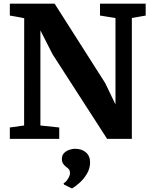

<svg xmlns="http://www.w3.org/2000/svg" viewBox="-20 -763 834 1055"><path d="M34 0V-62.5L112.5 -73.5L113 -663Q100 -666 86.8 -668.2Q73.5 -670.5 60.2 -673Q47 -675.5 34 -677.5V-743H280L558 -306.5L614.5 -189V-664L529.5 -677.5V-743H780.5V-677.5L704.5 -664V0H568.5L269 -464.5L202 -596V-73.5L305.5 -62.5V0ZM475 130.5Q474.5 163.5 457.5 192Q440.5 220.5 417.5 241.2Q394.5 262 376 272H374L331.5 251L329.5 243.5Q342.5 238 353.5 219.5Q364.5 201 364.5 189.5Q364.5 173.5 357.8 166.2Q351 159 343.5 154Q335.5 148 327.8 138Q320 128 320 110Q320 89.5 332.8 77.2Q345.5 65 362.2 59.8Q379 54.5 390 54.5H393Q429.5 54.5 452.5 74.8Q475.5 95 475 130.5Z"/></svg>

Font: Merriweather 20pt ExtraBold
Style: Regular
Weight: 800
Version: Version 2.100